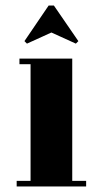

<svg xmlns="http://www.w3.org/2000/svg" viewBox="-20 -671 360 691"><path d="M240 -20H290V0H40V-20H90V-440H50V-460H240ZM165 -554 77 -514 68 -523 155 -651H174L262 -523L253 -514Z"/></svg>

Font: Rozha One
Style: Regular
Weight: 400
Designer: Tim Donaldson, Indian Type Foundry
Foundry: Indian Type Foundry
Version: Version 1.301;PS 1.0;hotconv 1.0.78;makeotf.lib2.5.61930; tt